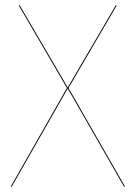

<svg xmlns="http://www.w3.org/2000/svg" viewBox="-20 -700 509 720"><path d="M449 0H445L234 -368L24 0H20L231 -370L50 -680H54L234 -372L414 -680H418L237 -370Z"/></svg>

Font: FiraGO Four
Style: Regular
Weight: 100
Designer: bBox Type
Foundry: bBox Type GmbH
Version: Version 1.001